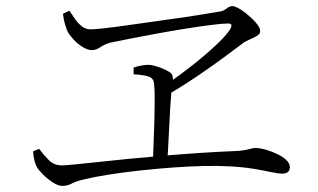

<svg xmlns="http://www.w3.org/2000/svg" viewBox="-20 -664 1040 628"><path d="M523 -387Q567 -417 610 -451Q653 -485 686.5 -516.5Q720 -548 732 -567Q739 -579 736.5 -583.5Q734 -588 722 -587Q708 -587 672 -582.5Q636 -578 588.5 -570.5Q541 -563 492.5 -554Q444 -545 403 -537Q362 -529 339 -524Q322 -519 308 -509.5Q294 -500 280 -500Q267 -500 250 -510.5Q233 -521 220 -535.5Q207 -550 201 -561Q197 -570 192.5 -585Q188 -600 186 -619L207 -629Q215 -617 224.5 -603Q234 -589 247 -578.5Q260 -568 276 -568Q288 -568 320.5 -571.5Q353 -575 397.5 -581.5Q442 -588 490 -594.5Q538 -601 582 -607.5Q626 -614 658 -619.5Q690 -625 703 -627Q711 -629 716.5 -633Q722 -637 727.5 -640.5Q733 -644 740 -644Q747 -644 758.5 -638Q770 -632 782.5 -622Q795 -612 806.5 -601Q818 -590 824.5 -580Q831 -570 831 -563Q831 -555 825.5 -550.5Q820 -546 812 -542Q804 -538 795 -534Q786 -530 779 -526Q759 -511 720 -482Q681 -453 630.5 -418.5Q580 -384 525 -352ZM184 -56Q170 -56 152.5 -67.5Q135 -79 121 -93Q107 -107 101 -117Q96 -126 93 -137.5Q90 -149 88 -169L108 -177Q123 -157 140 -140Q157 -123 182 -123Q192 -123 223 -126Q254 -129 300 -134Q346 -139 401.5 -144.5Q457 -150 517.5 -155Q578 -160 638 -164Q698 -168 751 -170Q771 -171 783 -173.5Q795 -176 802.5 -178Q810 -180 815 -180Q830 -180 849 -174.5Q868 -169 886 -160.5Q904 -152 916 -141Q928 -130 928 -117Q928 -106 921 -101Q914 -96 902 -96Q891 -96 867.5 -101Q844 -106 808.5 -112Q773 -118 727 -120Q694 -122 646.5 -121Q599 -120 544 -116Q489 -112 435 -106Q381 -100 333.5 -92.5Q286 -85 254 -77Q228 -71 214.5 -63.5Q201 -56 184 -56ZM480 -134Q481 -163 482.5 -199Q484 -235 485 -271.5Q486 -308 486 -339Q486 -370 484 -389Q483 -408 466.5 -413.5Q450 -419 417 -421V-443Q429 -447 441.5 -449.5Q454 -452 466 -452Q474 -452 486.5 -448.5Q499 -445 511.5 -440Q524 -435 534 -428.5Q544 -422 544 -416Q546 -409 545.5 -402.5Q545 -396 543.5 -388.5Q542 -381 541 -369Q539 -348 536.5 -307.5Q534 -267 532 -221Q530 -175 527 -135Z"/></svg>

Font: Noto Serif SC ExtraLight Light
Style: Regular
Weight: 300
Version: Version 2.002-H1;hotconv 1.1.0;makeotfexe 2.6.0